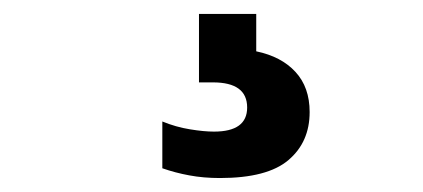

<svg xmlns="http://www.w3.org/2000/svg" viewBox="-20 -30 606 275"><path d="M295 225Q271.5 225 251.2 221.2Q231 217.5 212.5 211V144Q232 152 252 155.2Q272 158.5 286.5 158.5Q334 158.5 334 124Q334 88 285 88H265V-10H347V43.5Q383 51 403.2 73Q423.5 95 423.5 130.5Q423.5 173.5 393.2 199.2Q363 225 295 225Z"/></svg>

Font: Encode Sans Condensed ExtraBold
Style: Regular
Weight: 800
Width: 3
Designer: Multiple Designers
Foundry: Impallari Type
Version: Version 3.000; ttfautohint (v1.8.3) -l 8 -r 50 -G 200 -x 14 